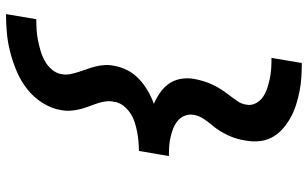

<svg xmlns="http://www.w3.org/2000/svg" viewBox="-213 -660 1026 640"><g transform="rotate(90 300.0 -340.0)"><path d="M27 153 44 52Q61 52 78.5 51Q96 50 113.5 46.5Q131 43 148.5 38Q166 33 182.5 24Q199 15 211.5 0.5Q224 -14 227 -31Q230 -47 227 -61.5Q224 -76 219.5 -90Q215 -104 210 -118Q205 -132 201.5 -146Q198 -160 197 -175.5Q196 -191 199 -206Q203 -230 214 -251.5Q225 -273 243 -290Q261 -307 282.5 -319.5Q304 -332 326 -340Q307 -348 289 -360.5Q271 -373 259 -390Q247 -407 243 -429Q239 -451 243 -474Q246 -490 250.5 -505Q255 -520 262 -535Q269 -550 278 -564Q287 -578 297.5 -591.5Q308 -605 317.5 -619Q327 -633 329 -649Q332 -665 324 -680Q316 -695 302.5 -704Q289 -713 273.5 -718Q258 -723 241.5 -726.5Q225 -730 208 -731Q191 -732 173 -732L190 -833Q214 -833 237.5 -831.5Q261 -830 284 -825.5Q307 -821 329 -814Q351 -807 370.5 -796.5Q390 -786 407 -771.5Q424 -757 435.5 -738Q447 -719 450 -695.5Q453 -672 449 -649Q447 -633 442.5 -617.5Q438 -602 431 -587Q424 -572 415 -558Q406 -544 395 -531Q384 -518 375 -504Q366 -490 363 -474Q360 -458 365.5 -443.5Q371 -429 382.5 -419.5Q394 -410 408 -404.5Q422 -399 437 -395.5Q452 -392 468 -391Q484 -390 500 -390L496 -365L483 -290Q467 -290 451 -288.5Q435 -287 419 -284Q403 -281 386.5 -275.5Q370 -270 356 -260.5Q342 -251 331.5 -237Q321 -223 319 -206Q316 -191 318.5 -176Q321 -161 326 -147Q331 -133 336 -119.5Q341 -106 344.5 -91.5Q348 -77 349 -61.5Q350 -46 347 -31Q342 1 323.5 30.5Q305 60 278 81.5Q251 103 219.5 116.5Q188 130 155.5 138.5Q123 147 91 150Q59 153 27 153Z"/></g></svg>

Font: Iosevka Curly Slab ExObl
Style: Bold
Weight: 700
Width: 7
Italic angle: -9°
Monospace: yes
Designer: Belleve Invis
Foundry: Belleve Invis
Version: Version 11.0.0; ttfautohint (v1.8.3)